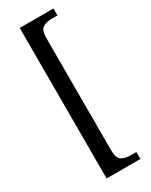

<svg xmlns="http://www.w3.org/2000/svg" viewBox="-228 -807 771 981"><g transform="rotate(-30 157.5 -316.0)"><path d="M85 128V-760H284V-719H247Q219 -719 198 -706.5Q177 -694 177 -647V15Q177 62 198 74.5Q219 87 247 87H284V128Z"/></g></svg>

Font: Noto Serif Ethiopic Condensed
Style: Regular
Weight: 400
Width: 3
Designer: Monotype Design Team
Foundry: Monotype Imaging Inc.
Version: Version 2.102; ttfautohint (v1.8.4.7-5d5b)